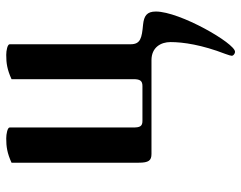

<svg xmlns="http://www.w3.org/2000/svg" viewBox="-99 -407 774 616"><g transform="rotate(-90 288.0 -99.0)"><path d="M74 -41C74 -9 81 0 102 0H403C444 0 461 30 461 61C461 102 452 162 423 237C419 248 417 255 417 258C417 262 423 268 430 268C457 268 559 91 559 14C559 -15 545 -24 517 -27C474 -31 454 -35 454 -67V-455C454 -462 434 -466 420 -466C393 -466 373 -463 342 -449V-58C342 -37 337 -29 320 -29H208C191 -29 187 -37 187 -58V-455C187 -462 166 -466 152 -466C125 -466 105 -463 74 -449Z"/></g></svg>

Font: Monomakh Unicode
Style: Regular
Weight: 400
Version: Version 1.2